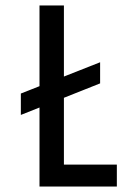

<svg xmlns="http://www.w3.org/2000/svg" viewBox="-20 -680 456 700"><path d="M56 -339 345 -453V-376L56 -261ZM124 0V-660H213V0ZM157 0V-80H406V0Z"/></svg>

Font: Bricolage Grotesque Condensed
Style: Regular
Weight: 400
Width: 3
Designer: Mathieu Triay
Foundry: Atelier Triay
Version: Version 1.000;gftools[0.9.30]